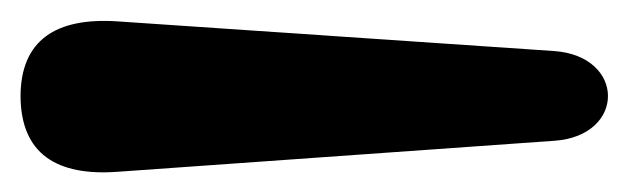

<svg xmlns="http://www.w3.org/2000/svg" viewBox="-20 -452 615 187"><path d="M519.5 -402.3 94.2 -431.2C34.7 -435.1 0 -413.1 0 -357.9C0.5 -302.2 35.2 -280.3 94.7 -284.7L520 -314.9C589.8 -319.8 589.4 -397.5 519.5 -402.3Z"/></svg>

Font: LOB TGL 0-17
Style: Regular
Weight: 400
Designer: Peter Wiegel + adaptations and expanded glyphset by Studio LOB
Foundry: Peter Wiegel + adaptations and expanded glyphset by Studio LOB
Version: Version 1.003;Glyphs 3.1.2 (3151)